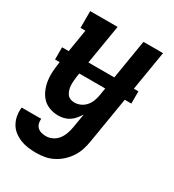

<svg xmlns="http://www.w3.org/2000/svg" viewBox="-186 -624 865 952"><g transform="rotate(30 246.5 -148.5)"><path d="M168 223Q144 223 121 220Q98 217 77 208.5Q56 200 38.5 186.5Q21 173 10 153.5Q-1 134 -5 111Q-9 88 -6 64H106Q104 77 107.5 90Q111 103 120 111.5Q129 120 142 123.5Q155 127 168 127Q187 127 205.5 118Q224 109 236 93Q248 77 254.5 58.5Q261 40 264 22L278 -60Q269 -46 258 -32.5Q247 -19 232.5 -9.5Q218 0 202 4Q186 8 170 8Q144 8 119.5 -1Q95 -10 78.5 -28Q62 -46 52.5 -69.5Q43 -93 39.5 -118Q36 -143 38 -169.5Q40 -196 44 -222L77 -424H49V-520H206L154 -207Q152 -194 151 -180.5Q150 -167 150.5 -154.5Q151 -142 154.5 -130Q158 -118 164.5 -108Q171 -98 182.5 -93Q194 -88 207 -88Q225 -88 241.5 -95.5Q258 -103 270 -116.5Q282 -130 288.5 -146.5Q295 -163 298 -180L354 -520H466L374 37Q370 62 362.5 86Q355 110 341 132Q327 154 307.5 172Q288 190 265 202Q242 214 217 218.5Q192 223 168 223ZM18 -225V-295H455V-225Z"/></g></svg>

Font: Iosevka Gothic
Style: Bold Italic
Weight: 700
Italic angle: -9°
Monospace: yes
Designer: Belleve Invis
Foundry: Belleve Invis
Version: Version 15.5.1; ttfautohint (v1.8.4)